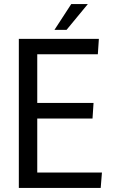

<svg xmlns="http://www.w3.org/2000/svg" viewBox="-20 -918 557 938"><path d="M72 -728H463L458 -653H162V-415H437L432 -339H162V-75H478L472 0H72ZM246 -772 328 -898H409L305 -772Z"/></svg>

Font: Murecho
Style: Regular
Weight: 400
Designer: Neil Summerour
Foundry: Positype
Version: Version 1.010; ttfautohint (v1.8.3)